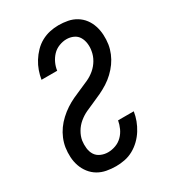

<svg xmlns="http://www.w3.org/2000/svg" viewBox="-182 -845 863 955"><g transform="rotate(-30 250.0 -367.5)"><path d="M202 8Q175 8 148.5 3Q122 -2 100 -15Q78 -28 62 -48.5Q46 -69 37.5 -93.5Q29 -118 27.5 -145Q26 -172 30 -199Q34 -224 44 -248Q54 -272 69 -293Q84 -314 104 -332.5Q124 -351 146 -365.5Q168 -380 191.5 -391Q215 -402 239 -412Q263 -422 287 -433Q311 -444 331 -461Q351 -478 364.5 -501Q378 -524 382 -549Q386 -569 383.5 -590.5Q381 -612 371 -629Q361 -646 342.5 -654.5Q324 -663 303 -663Q282 -663 260 -654.5Q238 -646 222.5 -629.5Q207 -613 197.5 -592.5Q188 -572 185 -550H95Q99 -575 107.5 -599Q116 -623 130 -645.5Q144 -668 163 -687.5Q182 -707 205 -719.5Q228 -732 253 -737.5Q278 -743 303 -743Q330 -743 356 -738Q382 -733 404 -719.5Q426 -706 441 -686Q456 -666 464 -641.5Q472 -617 473.5 -590Q475 -563 471 -536Q467 -511 457 -487Q447 -463 432 -442Q417 -421 397.5 -402.5Q378 -384 356 -370Q334 -356 310 -344.5Q286 -333 262 -323Q238 -313 214.5 -302Q191 -291 170.5 -274Q150 -257 136.5 -234Q123 -211 119 -187Q116 -166 118.5 -144Q121 -122 131.5 -105.5Q142 -89 161.5 -80.5Q181 -72 202 -72Q224 -72 246 -80Q268 -88 284.5 -104.5Q301 -121 310.5 -142Q320 -163 324 -185H414Q410 -159 401 -135Q392 -111 378 -88.5Q364 -66 344.5 -47Q325 -28 301.5 -15Q278 -2 252.5 3Q227 8 202 8Z"/></g></svg>

Font: Iosevka Curly Medium Oblique
Style: Regular
Weight: 500
Italic angle: -9°
Monospace: yes
Designer: Belleve Invis
Foundry: Belleve Invis
Version: Version 11.1.0; ttfautohint (v1.8.3)